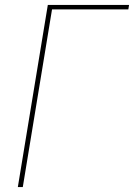

<svg xmlns="http://www.w3.org/2000/svg" viewBox="-20 -755 541 775"><path d="M52 0 173 -735H501L498 -717H190L72 0Z"/></svg>

Font: Iosevka SS18 Thin
Style: Italic
Weight: 100
Italic angle: -9°
Monospace: yes
Designer: Belleve Invis
Foundry: Belleve Invis
Version: Version 25.1.1; ttfautohint (v1.8.4)